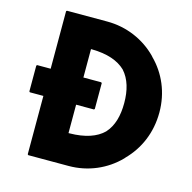

<svg xmlns="http://www.w3.org/2000/svg" viewBox="-118 -945 1071 1071"><g transform="rotate(15 417.5 -410.0)"><path d="M56 -491 52 -487V-338L56 -334H134V3L138 7H371C483 7 586 -38 660 -114L666 -121C738 -194 783 -294 783 -412C783 -528 738 -628 666 -700L660 -707C586 -782 483 -827 371 -827H138L134 -823V-491ZM524 -234 523 -233C483 -194 420 -171 328 -170H323V-334H426L430 -338V-487L426 -491H323V-655H328C418 -654 481 -631 522 -592L523 -591C563 -547 580 -485 580 -412C580 -339 564 -278 524 -234Z"/></g></svg>

Font: Hussar Woodtype
Style: Bd
Weight: 900
Foundry: Cannot Into Space Fonts
Version: Version 1.07